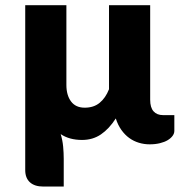

<svg xmlns="http://www.w3.org/2000/svg" viewBox="-20 -538 710 723"><path d="M636.5 -104.5V-45Q636.5 -35.5 630 -26.5Q623.5 -17.5 611.5 -10.2Q599.5 -3 582.2 1.2Q565 5.5 543.5 5.5Q522.5 5.5 502.8 -0.5Q483 -6.5 466.5 -18.5Q450 -30.5 437 -48.8Q424 -67 416 -92Q391 -53 360.2 -32Q329.5 -11 289 -11Q241 -11 208.5 -33Q215.5 -10.5 217.8 14Q220 38.5 220 60V164.5H143Q110.5 164.5 92.8 148.5Q75 132.5 75 102.5V-518.5H230V-218Q230 -179.5 247.5 -156Q265 -132.5 299 -132.5Q333 -132.5 355.2 -150.8Q377.5 -169 390.5 -202V-518.5H545.5V-162.5Q545.5 -133 558.2 -118.8Q571 -104.5 594 -104.5Z"/></svg>

Font: Lato
Style: Regular
Weight: 900
Designer: Lukasz Dziedzic with Adam Twardoch and Botio Nikoltchev
Foundry: tyPoland Lukasz Dziedzic
Version: Version 2.010; 2014-09-01; http://www.latofonts.com/; ttfaut